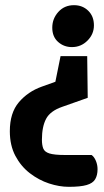

<svg xmlns="http://www.w3.org/2000/svg" viewBox="-20 -557 401 742"><path d="M246 165Q209 165 169.5 152Q130 139 95.5 112.5Q61 86 39.5 45.5Q18 5 18 -50Q18 -121 53 -162Q88 -203 141 -222L194 -241L214 -340H317L319 -179L220 -144Q174 -128 158 -97.5Q142 -67 142 -17Q142 3 147 16.5Q152 30 171 36Q190 42 231 42H334Q344 49 350.5 64.5Q357 80 357 97Q357 120 348 135.5Q339 151 315 158Q291 165 246 165ZM258 -375Q227 -375 204.5 -395Q182 -415 182 -450Q182 -485 205.5 -511Q229 -537 266 -537Q299 -537 321 -515.5Q343 -494 343 -459Q343 -425 318 -400Q293 -375 258 -375Z"/></svg>

Font: Faustina Light ExtraBold
Style: Regular
Weight: 800
Version: Version 1.200